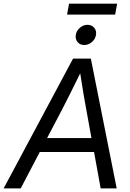

<svg xmlns="http://www.w3.org/2000/svg" viewBox="-53 -1056 726 1076"><path d="M-32.7 0 356.4 -727.5H456.1L601.1 0H511.2L474.1 -204.1H169.9L63 0ZM210.9 -282.2H459.5L431.2 -438.5Q423.8 -477.1 415.8 -524.7Q407.7 -572.3 396.5 -645Q360.8 -572.3 336.9 -524.7Q313 -477.1 293 -438.5ZM603.5 -1035.6 592.3 -974.1H322.8L334 -1035.6ZM418.9 -803.7Q395.5 -803.7 381.8 -820.3Q368.2 -836.9 371.6 -860.4Q375.5 -883.8 394.8 -900.4Q414.1 -917 437.5 -917Q460.9 -917 474.9 -900.4Q488.8 -883.8 484.9 -860.4Q481.4 -836.9 461.9 -820.3Q442.4 -803.7 418.9 -803.7Z"/></svg>

Font: Inter Display
Style: Italic
Weight: 400
Italic angle: -9.39999°
Designer: Rasmus Andersson
Foundry: rsms
Version: Version 4.000;git-a52131595